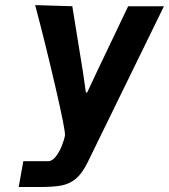

<svg xmlns="http://www.w3.org/2000/svg" viewBox="-20 -750 678 770"><path d="M73.5 -103.5H173Q188.5 -103.5 202.8 -121Q217 -138.5 227 -163Q237 -187.5 240.5 -206.5Q243.5 -223.5 201.8 -403.5Q160 -583.5 121 -729.5L270 -725L312.5 -462L324.5 -379H329.5L368 -461L494 -725H637.5L329.5 -95Q308 -52.5 283.5 -32.5Q259 -12.5 227 -6.2Q195 0 138.5 0H55Z"/></svg>

Font: JuliaMono ExtraBoldItalic
Style: Regular
Weight: 800
Italic angle: -9°
Monospace: yes
Designer: cormullion
Foundry: corm
Version: Version 0.049; ttfautohint (v1.8.4)